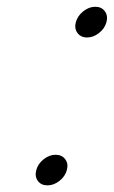

<svg xmlns="http://www.w3.org/2000/svg" viewBox="-20 -559 343 579"><path d="M213.6 -459.6Q203.6 -473.1 208.7 -492.2Q213.9 -511.2 231.1 -524.9Q248.3 -538.6 267.3 -538.6Q286.4 -538.6 296.3 -524.9Q306.2 -511.2 301 -492.2Q295.9 -473.1 278.8 -459.6Q261.7 -446 242.7 -446Q223.6 -446 213.6 -459.6ZM94.1 -13.5Q84.2 -27.1 89.4 -46.1Q94.5 -65.2 111.6 -78.7Q128.7 -92.3 147.7 -92.3Q166.7 -92.3 176.8 -78.7Q186.8 -65.2 181.6 -46.1Q176.5 -27.1 159.3 -13.5Q142.1 0 123 0Q104 0 94.1 -13.5Z"/></svg>

Font: Tecnico
Style: FinoInclinado
Weight: 400
Italic angle: -15°
Version: Version 1.3